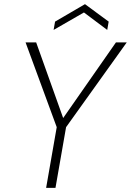

<svg xmlns="http://www.w3.org/2000/svg" viewBox="-20 -904 630 924"><path d="M202 0 253 -292 103 -700H154L284 -336L538 -700H590L298 -292L247 0ZM238 -760 245 -800 389 -884 503 -800 496 -760 384 -844Z"/></svg>

Font: DM Sans 16pt ExtraLight
Style: Italic
Weight: 250
Italic angle: -10°
Version: Version 4.004;gftools[0.9.30]